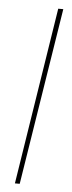

<svg xmlns="http://www.w3.org/2000/svg" viewBox="-52 -728 284 756"><g transform="rotate(5 90.0 -350.0)"><path d="M37 0 147 -700H167L56 0Z"/></g></svg>

Font: Georama ExtraCondensed Thin Thin
Style: Italic
Weight: 250
Italic angle: -9°
Version: Version 1.001